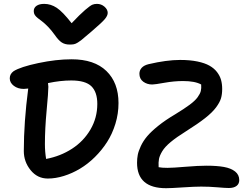

<svg xmlns="http://www.w3.org/2000/svg" viewBox="-20 -945 1292 1000"><path d="M484.9 -924.8Q507.3 -924.8 524.2 -910.2Q541 -895.5 541 -877.9Q541 -863.8 526.6 -846.2Q512.2 -828.6 458 -782.2Q446.3 -772.5 427.7 -756.6Q409.2 -740.7 403.1 -735.8Q397 -731 385.5 -723.6Q374 -716.3 364.7 -714.6Q355.5 -712.9 342.8 -712.9Q318.4 -712.9 301.5 -723.9Q284.7 -734.9 265.1 -763.2Q248.5 -786.6 230.5 -805.2Q212.4 -823.7 200 -833Q187.5 -842.3 177 -850.6Q166.5 -858.9 161.1 -867.2Q155.8 -875.5 155.8 -887.2Q155.8 -904.8 170.4 -914.8Q185.1 -924.8 210 -924.8Q244.6 -924.8 275.6 -904.3Q306.6 -883.8 353 -824.2Q397 -870.6 423.3 -893.1Q449.7 -915.5 460.4 -920.2Q471.2 -924.8 484.9 -924.8ZM229 -15.1Q174.8 -15.1 139.4 -58.8Q104 -102.5 104 -158.2Q104 -308.1 127 -483.9Q111.3 -481.9 104 -481.9Q73.2 -481.9 52 -498Q30.8 -514.2 30.8 -537.1Q30.8 -559.6 50.8 -574.2Q86.4 -596.7 179.7 -616.5Q272.9 -636.2 353 -636.2Q471.2 -636.2 534.2 -575.2Q597.2 -514.2 597.2 -408.2Q597.2 -353 581.1 -300.3Q564.9 -247.6 537.6 -205.1Q510.3 -162.6 473.9 -126.7Q437.5 -90.8 396.7 -66.4Q356 -42 312.7 -28.6Q269.5 -15.1 229 -15.1ZM845.2 35.2Q693.8 35.2 693.8 -97.2Q693.8 -119.1 697.5 -138.4Q701.2 -157.7 713.4 -184.1Q725.6 -210.4 746.3 -235.1Q767.1 -259.8 804.4 -289.8Q841.8 -319.8 893.1 -350.1Q939.5 -378.4 967.8 -399.4Q996.1 -420.4 1009.3 -438.7Q1022.5 -457 1025.9 -471.2Q1029.3 -485.4 1027.8 -504.9Q995.6 -522.9 933.1 -522.9Q886.7 -522.9 836.4 -513.9Q786.1 -504.9 772.9 -504.9Q746.1 -504.9 726.1 -519.5Q706.1 -534.2 706.1 -561Q706.1 -578.6 718 -591.8Q730 -605 753.9 -610.8Q847.7 -632.8 918 -632.8Q969.2 -632.8 1008.1 -624.8Q1046.9 -616.7 1071 -603Q1095.2 -589.4 1110.4 -569.6Q1125.5 -549.8 1131.3 -528.6Q1137.2 -507.3 1137.2 -481.9Q1137.2 -453.6 1130.9 -432.6Q1124.5 -411.6 1105.2 -385.5Q1085.9 -359.4 1048.3 -329.8Q1010.7 -300.3 950.2 -262.2Q899.4 -230.5 869.1 -205.3Q838.9 -180.2 825.2 -157.5Q811.5 -134.8 808.1 -117.4Q804.7 -100.1 806.2 -74.2Q822.8 -70.8 852.1 -70.8Q878.9 -70.8 946 -76.4Q1013.2 -82 1055.2 -82Q1110.4 -82 1146.7 -75.4Q1183.1 -68.8 1204.6 -51.8Q1226.1 -34.7 1226.1 -6.8Q1226.1 12.7 1211.9 23.4Q1197.8 34.2 1171.9 34.2Q1153.3 34.2 1111.6 30.5Q1069.8 26.9 1027.8 26.9Q993.2 26.9 932.1 31Q871.1 35.2 845.2 35.2ZM213.9 -194.8Q213.9 -154.8 220.2 -117.2Q294.9 -131.3 355.2 -170.4Q415.5 -209.5 451.2 -270.5Q486.8 -331.5 486.8 -403.8Q486.8 -465.3 456.1 -495.6Q425.3 -525.9 351.1 -525.9Q294.4 -525.9 230 -512.2Q231.9 -500.5 231.9 -493.2Q231.9 -465.8 222.9 -369.9Q213.9 -273.9 213.9 -194.8Z"/></svg>

Font: Shantell Sans Irregular Bouncy
Style: Regular
Weight: 500
Designer: Stephen Nixon, Anya Danilova, Shantell Martin
Foundry: Arrow Type
Version: Version 1.006;[9816181b4]